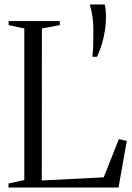

<svg xmlns="http://www.w3.org/2000/svg" viewBox="-20 -837 591 857"><path d="M18 0V-18L88.5 -33.5V-710L18.5 -725V-743H247V-725L167 -710L166.5 -31.5L443 -45.5L510.5 -216L546 -208L509 0ZM413 -583.5H394L392.5 -587Q396 -611.5 396.2 -643.8Q396.5 -676 396.5 -714.5Q396.5 -736 392.5 -764Q388.5 -792 381.5 -813.5L383 -817H447.5Q450 -808 451.5 -790.8Q453 -773.5 453 -759Q453 -730 448.2 -699.8Q443.5 -669.5 434.5 -640Q425.5 -610.5 413 -583.5Z"/></svg>

Font: Merriweather 144pt Light
Style: Regular
Weight: 300
Version: Version 2.100